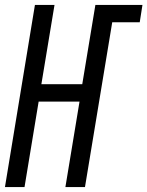

<svg xmlns="http://www.w3.org/2000/svg" viewBox="-28 -755 595 775"><path d="M-8 0 113 -735H192L139 -415H304L357 -735H547L536 -665H425L315 0H236L293 -345H128L71 0Z"/></svg>

Font: Iosevka Custom
Style: Italic
Weight: 400
Italic angle: -9°
Monospace: yes
Designer: Belleve Invis
Foundry: Belleve Invis
Version: Version 30.3.3; ttfautohint (v1.8.3)